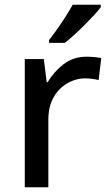

<svg xmlns="http://www.w3.org/2000/svg" viewBox="-20 -786 461 806"><path d="M344 -548Q358 -548 375.5 -546.5Q393 -545 405 -542L394 -450Q382 -453 367 -455Q352 -457 338 -457Q298 -457 262 -436Q226 -415 204.5 -376.5Q183 -338 183 -284V0H84V-538H164L176 -441H180Q206 -485 247 -516.5Q288 -548 344 -548ZM403 -756Q393 -742 374.5 -722Q356 -702 334.5 -680.5Q313 -659 291.5 -639.5Q270 -620 252 -606H186V-618Q201 -637 219.5 -663Q238 -689 255.5 -716.5Q273 -744 285 -766H403Z"/></svg>

Font: Noto Sans New Tai Lue Medium
Style: Regular
Weight: 500
Version: Version 2.003